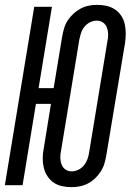

<svg xmlns="http://www.w3.org/2000/svg" viewBox="-25 -763 545 791"><path d="M270 8Q250 8 231 4Q212 0 196.5 -10.5Q181 -21 170.5 -37Q160 -53 155.5 -71.5Q151 -90 151 -110Q151 -130 155 -150L185 -335H123L68 0H-5L116 -735H189L134 -400H196L231 -612Q234 -629 239 -646Q244 -663 253.5 -678Q263 -693 277 -706Q291 -719 307 -727.5Q323 -736 340 -739.5Q357 -743 374 -743Q394 -743 413 -739Q432 -735 448 -724.5Q464 -714 474.5 -698Q485 -682 489 -663.5Q493 -645 493 -625Q493 -605 490 -585L413 -123Q410 -106 405 -89Q400 -72 390.5 -57Q381 -42 367.5 -29Q354 -16 338 -7.5Q322 1 304.5 4.5Q287 8 270 8ZM270 -57Q284 -57 297.5 -63.5Q311 -70 320.5 -81.5Q330 -93 335 -106.5Q340 -120 342 -134L418 -596Q421 -610 420.5 -624Q420 -638 415 -650.5Q410 -663 399 -670.5Q388 -678 374 -678Q360 -678 346.5 -671.5Q333 -665 323.5 -653.5Q314 -642 309.5 -628.5Q305 -615 302 -601L226 -139Q223 -125 223.5 -111Q224 -97 229 -84.5Q234 -72 245 -64.5Q256 -57 270 -57Z"/></svg>

Font: Iosevka Term Curly Oblique
Style: Regular
Weight: 400
Italic angle: -9°
Designer: Belleve Invis
Foundry: Belleve Invis
Version: Version 32.3.0